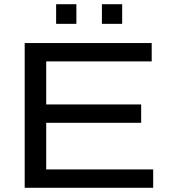

<svg xmlns="http://www.w3.org/2000/svg" viewBox="-20 -890 813 910"><path d="M97 0V-686H699V-599H199V-395H649V-308H199V-87H706V0ZM246 -777V-870H342V-777ZM463 -777V-870H559V-777Z"/></svg>

Font: Archivo SemiExpanded
Style: Regular
Weight: 400
Width: 6
Designer: Hector Gatti
Foundry: Omnibus-Type
Version: Version 2.001